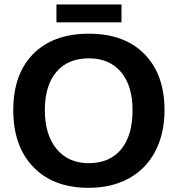

<svg xmlns="http://www.w3.org/2000/svg" viewBox="-20 -853 818 882"><path d="M735.8 -347.2Q735.8 -239.7 693.4 -158.2Q650.9 -76.7 571.8 -33.4Q492.7 9.8 387.2 9.8Q225.1 9.8 133.1 -85.7Q41 -181.2 41 -347.2Q41 -512.7 132.8 -605.5Q224.6 -698.2 388.2 -698.2Q551.8 -698.2 643.8 -604.5Q735.8 -510.7 735.8 -347.2ZM588.9 -347.2Q588.9 -458.5 536.1 -521.7Q483.4 -585 388.2 -585Q291.5 -585 238.8 -522.2Q186 -459.5 186 -347.2Q186 -233.9 240 -168.7Q293.9 -103.5 387.2 -103.5Q483.9 -103.5 536.4 -167Q588.9 -230.5 588.9 -347.2ZM239.3 -832.5H538.1V-750.5H239.3Z"/></svg>

Font: Liberation Sans
Style: Bold
Weight: 700
Designer: Steve Matteson
Foundry: Ascender Corporation
Version: Version 2.1.5